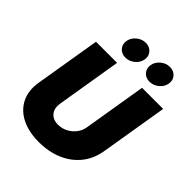

<svg xmlns="http://www.w3.org/2000/svg" viewBox="-259 -1108 1269 1269"><g transform="rotate(45 375.0 -474.0)"><path d="M323.7 8.8Q227.5 8.8 160.2 -25.6Q92.8 -60.1 62.5 -122.6Q32.2 -185.1 45.9 -268.1L122.1 -727.5H319.3L244.1 -272Q235.8 -221.2 260.5 -191.7Q285.2 -162.1 332 -162.1Q368.7 -162.1 400.1 -178.7Q431.6 -195.3 452.9 -223.1Q474.1 -251 479.5 -284.7L552.7 -727.5H750L671.9 -255.4Q658.2 -172.4 610.4 -113Q562.5 -53.7 488.8 -22.5Q415 8.8 323.7 8.8ZM333 -790.5Q297.4 -790.5 276.4 -814.7Q255.4 -838.9 260.7 -873Q266.6 -907.2 295.7 -931.4Q324.7 -955.6 360.4 -955.6Q396 -955.6 417.2 -931.4Q438.5 -907.2 432.6 -873Q427.2 -838.9 397.9 -814.7Q368.7 -790.5 333 -790.5ZM558.6 -790.5Q522.9 -790.5 502 -814.7Q481 -838.9 486.3 -873Q492.2 -907.2 521.2 -931.4Q550.3 -955.6 585.9 -955.6Q621.6 -955.6 642.8 -931.4Q664.1 -907.2 658.2 -873Q652.8 -838.9 623.5 -814.7Q594.2 -790.5 558.6 -790.5Z"/></g></svg>

Font: Inter Black
Style: Italic
Weight: 900
Italic angle: -9.39999°
Designer: Rasmus Andersson
Foundry: rsms
Version: Version 4.000;git-a52131595